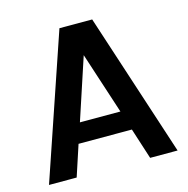

<svg xmlns="http://www.w3.org/2000/svg" viewBox="-98 -743 822 838"><g transform="rotate(-15 313.0 -324.5)"><path d="M22 0 243 -649H391L603 0H479L434 -140H193L147 0ZM223 -229H406L315 -508Z"/></g></svg>

Font: Karla
Style: Bold
Weight: 700
Designer: Jonathan Pinhorn
Version: Version 2.004; ttfautohint (v1.8.4.7-5d5b);gftools[0.9.33]